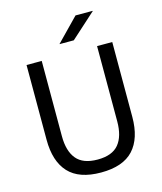

<svg xmlns="http://www.w3.org/2000/svg" viewBox="-122 -914 855 1015"><g transform="rotate(-15 305.0 -406.5)"><path d="M305.1 12.1Q185.1 12.1 127.8 -49.8Q70.5 -111.7 70.5 -229.7V-639H153.6V-227.3Q153.6 -145.5 189.5 -102.2Q225.4 -58.8 305.1 -58.8Q384.9 -58.8 420.7 -102.2Q456.5 -145.5 456.5 -227.3V-639H539.6V-229.7Q539.6 -111.7 482.5 -49.8Q425.3 12.1 305.1 12.1ZM267.8 -701.3 388.4 -825.1H482.3V-823.7L345.6 -700.4H267.8Z"/></g></svg>

Font: Anek Devanagari Medium
Style: Regular
Weight: 500
Designer: Kailash Malviya (Devanagari) & Yesha Goshar (Latin)
Foundry: Ek Type
Version: Version 1.003